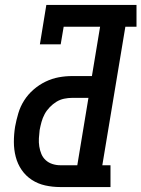

<svg xmlns="http://www.w3.org/2000/svg" viewBox="-20 -755 571 775"><path d="M223 0Q192 0 162.5 -6.5Q133 -13 108.5 -29Q84 -45 67.5 -69Q51 -93 43.5 -122Q36 -151 36 -182Q36 -213 41 -244Q46 -271 54 -298Q62 -325 77.5 -349.5Q93 -374 115.5 -393.5Q138 -413 164 -425.5Q190 -438 217 -443Q244 -448 272 -448H351L384 -647H237L225 -576H141L167 -735H531V-647H486L393 -88H426V0ZM223 -88H292L337 -360H272Q255 -360 238.5 -356.5Q222 -353 207.5 -344Q193 -335 180.5 -322Q168 -309 160 -294Q152 -279 147.5 -262.5Q143 -246 140 -230Q138 -214 137 -197Q136 -180 138.5 -164Q141 -148 147 -133.5Q153 -119 164.5 -108.5Q176 -98 191.5 -93Q207 -88 223 -88Z"/></svg>

Font: Iosevka Slab Semibold Oblique
Style: Regular
Weight: 600
Italic angle: -9°
Monospace: yes
Designer: Belleve Invis
Foundry: Belleve Invis
Version: Version 11.1.1; ttfautohint (v1.8.3)